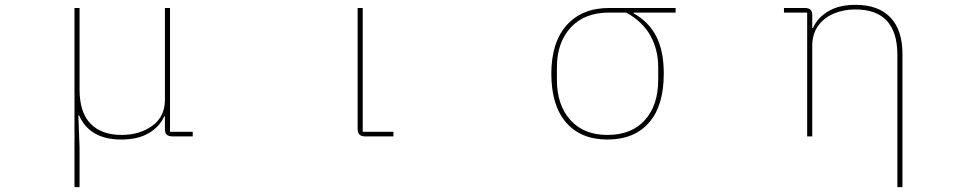

<svg xmlns="http://www.w3.org/2000/svg" viewBox="-20 -564 4040 794"><path d="M288 210V-531H309V-194Q309 -99 354.5 -52.5Q400 -6 483 -6Q558 -6 610 -44Q662 -82 662 -151V-531H683V-19H777V0H694Q677 0 669.5 -7Q662 -14 662 -30V-83H659Q642 -42 597 -14.5Q552 13 481 13Q351 13 307 -87H304L309 46V210Z M1490 0Q1459 0 1459 -30V-531H1480V-19H1607V0Z M2260 -259Q2260 -389 2323.5 -460Q2387 -531 2499 -531H2774V-512H2600V-509Q2663 -474 2694 -413.5Q2725 -353 2725 -259Q2725 -127 2664 -57Q2603 13 2492 13Q2382 13 2321 -57.5Q2260 -128 2260 -259ZM2702 -234V-285Q2702 -358 2670 -416Q2638 -474 2570 -512H2499Q2397 -512 2340 -450Q2283 -388 2283 -285V-234Q2283 -130 2338.5 -68Q2394 -6 2492 -6Q2592 -6 2647 -67.5Q2702 -129 2702 -234Z M3691 -337Q3691 -525 3517 -525Q3470 -525 3429.5 -508.5Q3389 -492 3364 -458Q3339 -424 3339 -375V0H3318V-512H3222V-531H3307Q3324 -531 3331.5 -524Q3339 -517 3339 -501V-448H3342Q3360 -490 3404.5 -517Q3449 -544 3518 -544Q3612 -544 3662 -492Q3712 -440 3712 -341V210H3691Z"/></svg>

Font: IBM Plex Sans JP Thin
Style: Regular
Weight: 100
Designer: Mike Abbink; Paul van der Laan; Pieter van Rosmalen; Wujin Sim; Yejin Wi; Jinhee Kim; Boomi Park; Yona Kim; Kichan Ma
Foundry: Sandoll Inc.
Version: Version 1.001